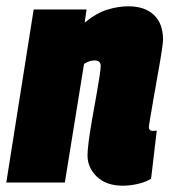

<svg xmlns="http://www.w3.org/2000/svg" viewBox="-36 -580 542 610"><path d="M71 -550H239L233 -508Q269 -538 304 -549Q339 -560 372 -560Q424 -560 453 -532.5Q482 -505 482 -454Q482 -445 477.5 -415.5Q473 -386 466 -347.5Q459 -309 452.5 -271Q446 -233 441.5 -206.5Q437 -180 437 -176Q437 -164 450 -164Q453 -164 456 -164.5Q459 -165 462 -165L444 -12Q428 -2 403 4Q378 10 354 10Q302 10 272 -18.5Q242 -47 242 -87Q242 -102 246 -132.5Q250 -163 256.5 -200Q263 -237 269.5 -273Q276 -309 280 -335.5Q284 -362 284 -370Q284 -388 265 -388Q248 -388 231 -377L170 0H-16Z"/></svg>

Font: Georama SemiCondensed Black
Style: Italic
Weight: 900
Width: 4
Italic angle: -9°
Designer: Jean-Baptiste Levee
Foundry: Production Type
Version: Version 1.000